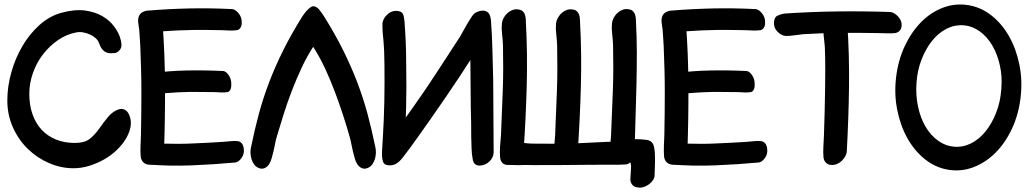

<svg xmlns="http://www.w3.org/2000/svg" viewBox="-20 -743 4640 865"><path d="M13 -291Q13 -225 38.5 -168.5Q64 -112 106 -71.5Q148 -31 201.5 -8Q255 15 311 15Q347 15 382.5 4Q418 -7 449.5 -25Q481 -43 506 -67Q531 -91 547 -117.5Q563 -144 568 -171Q573 -198 563 -223Q555 -243 541.5 -249Q528 -255 514 -250Q488 -241 468 -217.5Q448 -194 428 -165Q406 -134 383 -116.5Q360 -99 317 -99Q270 -99 232 -114.5Q194 -130 167.5 -158.5Q141 -187 126.5 -228Q112 -269 112 -320Q112 -368 128.5 -414.5Q145 -461 174 -498.5Q203 -536 241.5 -562.5Q280 -589 324 -597Q339 -600 355 -597Q371 -594 385.5 -587.5Q400 -581 411 -571Q422 -561 426 -549Q433 -530 441 -520.5Q449 -511 458.5 -507Q468 -503 477.5 -503Q487 -503 497 -504Q512 -506 522.5 -522Q533 -538 520 -577Q513 -598 494 -624Q475 -650 442.5 -669.5Q410 -689 363.5 -695.5Q317 -702 255 -685Q202 -670 157.5 -630Q113 -590 81 -535.5Q49 -481 31 -417Q13 -353 13 -291Z M1022 -361Q1023 -386 1010.5 -404Q998 -422 986 -423Q904 -427 822.5 -425.5Q741 -424 659 -413Q650 -411 641 -405Q632 -399 631 -376Q631 -352 643.5 -334Q656 -316 669 -315Q682 -314 695.5 -317.5Q709 -321 723 -323Q780 -328 838 -329Q866 -329 893 -328.5Q920 -328 949 -328Q961 -327 976.5 -326.5Q992 -326 1004 -328Q1012 -329 1017 -337.5Q1022 -346 1022 -361ZM650 -1Q690 2 705.5 -3Q721 -8 724 -18Q727 -28 723 -40.5Q719 -53 719 -63Q724 -209 723.5 -353.5Q723 -498 712 -644Q712 -650 718 -656.5Q724 -663 730.5 -670Q737 -677 741.5 -682.5Q746 -688 741.5 -692Q737 -696 721 -697.5Q705 -699 671 -697Q658 -696 644 -694.5Q630 -693 620 -687Q610 -681 605 -668Q600 -655 604 -632Q608 -609 609 -584Q610 -559 612 -536Q614 -484 615.5 -433Q617 -382 617 -331Q617 -281 616.5 -232.5Q616 -184 615 -134Q614 -111 613 -84Q612 -57 614 -36Q616 -22 625 -12.5Q634 -3 650 -1ZM1069 -640Q1070 -665 1055 -683Q1040 -701 1026 -702Q929 -707 835 -705Q741 -703 643 -695Q632 -694 619 -686.5Q606 -679 605 -656Q604 -631 619 -613Q634 -595 649 -594Q665 -593 681.5 -596.5Q698 -600 713 -602Q783 -607 850 -608Q882 -608 915 -608Q948 -608 981 -607Q996 -606 1014.5 -605.5Q1033 -605 1047 -607Q1056 -608 1062.5 -617Q1069 -626 1069 -640ZM1078 -75Q1076 -90 1068.5 -98Q1061 -106 1052 -107Q1037 -109 1019 -107Q1001 -105 986 -104Q952 -102 919 -100Q886 -98 853 -97Q818 -95 784 -95Q750 -95 715 -96Q699 -97 682 -99.5Q665 -102 650 -100Q635 -99 623 -88Q611 -77 615 -52Q618 -29 627 -15.5Q636 -2 647 -2Q743 6 843.5 2Q944 -2 1041 -11Q1055 -13 1068.5 -31.5Q1082 -50 1078 -75Z M1146 14Q1160 20 1173 14Q1186 8 1194 -6Q1200 -16 1204 -30.5Q1208 -45 1212 -61Q1216 -77 1219 -93.5Q1222 -110 1226 -124Q1240 -171 1257 -225.5Q1274 -280 1295 -334.5Q1316 -389 1340 -440Q1364 -491 1391 -532Q1393 -529 1394.5 -526Q1396 -523 1398 -521Q1424 -479 1447 -429Q1470 -379 1489.5 -327Q1509 -275 1526 -223Q1543 -171 1556 -124Q1560 -110 1563 -93.5Q1566 -77 1570 -61Q1574 -45 1578 -30.5Q1582 -16 1588 -6Q1596 8 1609 14Q1622 20 1636 14Q1649 9 1657 -2Q1665 -13 1669 -26.5Q1673 -40 1673.5 -54Q1674 -68 1671 -80Q1655 -159 1635.5 -231Q1616 -303 1589 -373.5Q1562 -444 1526 -516.5Q1490 -589 1440 -669Q1432 -682 1419 -698.5Q1406 -715 1391 -715Q1386 -715 1379 -710Q1372 -705 1365 -698Q1358 -691 1352 -683Q1346 -675 1342 -669Q1292 -589 1256 -516.5Q1220 -444 1193 -373.5Q1166 -303 1146.5 -231Q1127 -159 1111 -80Q1108 -68 1108.5 -54Q1109 -40 1113 -26.5Q1117 -13 1125 -2Q1133 9 1146 14Z M1703 -637V-625Q1703 -602 1705.5 -581Q1708 -560 1709 -539Q1711 -518 1711 -496Q1711 -474 1712 -451Q1713 -370 1711.5 -288.5Q1710 -207 1705 -126Q1704 -106 1702.5 -85.5Q1701 -65 1701 -43Q1702 -21 1708 -9.5Q1714 2 1737 2Q1760 2 1779 -16Q1798 -34 1800 -55Q1807 -155 1809.5 -254Q1812 -353 1810 -453Q1810 -502 1808 -551Q1806 -600 1802 -650Q1800 -671 1794.5 -681.5Q1789 -692 1768 -694H1764Q1741 -694 1723 -676Q1705 -658 1703 -637ZM2092 -637V-625Q2092 -602 2094.5 -581Q2097 -560 2098 -539Q2100 -523 2099.5 -508.5Q2099 -494 2099 -477Q2100 -423 2100 -369Q2100 -315 2101 -259Q2102 -227 2102.5 -193.5Q2103 -160 2103 -126Q2104 -100 2104.5 -74.5Q2105 -49 2110 -24Q2115 3 2141 3Q2153 3 2164.5 -2Q2176 -7 2185 -15.5Q2194 -24 2199 -35Q2204 -46 2204 -57Q2203 -138 2203 -218.5Q2203 -299 2202 -381Q2200 -448 2198.5 -515Q2197 -582 2192 -650Q2190 -671 2182.5 -682.5Q2175 -694 2153 -694Q2143 -694 2132 -689Q2121 -684 2112.5 -675.5Q2104 -667 2098.5 -657Q2093 -647 2092 -637ZM2111 -676Q2109 -674 2107.5 -671Q2106 -668 2104 -666Q2090 -645 2077.5 -622.5Q2065 -600 2052 -577Q2001 -499 1950.5 -421Q1900 -343 1846 -267Q1832 -247 1817 -226Q1802 -205 1787 -185Q1773 -165 1757 -147Q1741 -129 1726 -109Q1725 -106 1723 -103.5Q1721 -101 1719 -98Q1706 -75 1709.5 -46.5Q1713 -18 1733 -4Q1747 5 1763.5 -5Q1780 -15 1792 -30Q1827 -75 1859 -120.5Q1891 -166 1923 -211Q1989 -305 2052 -400Q2115 -495 2174 -593Q2181 -604 2185.5 -618Q2190 -632 2190.5 -646Q2191 -660 2187 -671.5Q2183 -683 2174 -690Q2162 -698 2142 -693.5Q2122 -689 2111 -676Z M2265 0Q2328 2 2357.5 0Q2387 -2 2395 -6.5Q2403 -11 2395 -18Q2387 -25 2374.5 -32.5Q2362 -40 2350 -48Q2338 -56 2339 -63Q2349 -209 2353 -355.5Q2357 -502 2349 -649Q2349 -658 2347.5 -666.5Q2346 -675 2342.5 -682.5Q2339 -690 2331.5 -695Q2324 -700 2311 -701Q2298 -702 2285.5 -696.5Q2273 -691 2263.5 -681.5Q2254 -672 2248 -660Q2242 -648 2241 -637Q2239 -614 2242 -588.5Q2245 -563 2246 -540Q2247 -488 2247 -436.5Q2247 -385 2245 -333Q2243 -283 2241 -234Q2239 -185 2237 -134Q2235 -111 2233 -84Q2231 -57 2233 -35Q2234 -21 2241.5 -11Q2249 -1 2265 0ZM2512 0Q2526 1 2538.5 -4.5Q2551 -10 2560.5 -19.5Q2570 -29 2576 -40.5Q2582 -52 2583 -63Q2593 -209 2597 -355.5Q2601 -502 2593 -649Q2593 -658 2591.5 -666.5Q2590 -675 2586.5 -682.5Q2583 -690 2575.5 -695Q2568 -700 2555 -701Q2542 -702 2529.5 -696.5Q2517 -691 2507.5 -681.5Q2498 -672 2492 -660Q2486 -648 2485 -637Q2483 -614 2486 -588.5Q2489 -563 2490 -540Q2491 -488 2491 -436.5Q2491 -385 2489 -333Q2487 -283 2485 -234Q2483 -185 2481 -134Q2479 -111 2477 -84Q2475 -57 2477 -35Q2478 -21 2487 -11Q2496 -1 2512 0ZM2764 -1Q2778 0 2791.5 -6Q2805 -12 2815.5 -22Q2826 -32 2832.5 -44Q2839 -56 2839 -67Q2841 -148 2843.5 -221.5Q2846 -295 2847.5 -366Q2849 -437 2849 -507Q2849 -577 2845 -650Q2845 -659 2843.5 -667.5Q2842 -676 2838.5 -683.5Q2835 -691 2827.5 -696Q2820 -701 2807 -702Q2794 -703 2781.5 -697.5Q2769 -692 2759.5 -682.5Q2750 -673 2744 -661Q2738 -649 2737 -638Q2735 -615 2738 -589.5Q2741 -564 2742 -541Q2743 -489 2743 -437.5Q2743 -386 2741 -334Q2739 -284 2737 -235Q2735 -186 2733 -135Q2731 -112 2729 -85Q2727 -58 2729 -36Q2730 -22 2739 -12Q2748 -2 2764 -1ZM2840 -103Q2840 -132 2836 -137Q2832 -142 2826 -135.5Q2820 -129 2813 -118.5Q2806 -108 2799 -107Q2781 -105 2758 -105Q2735 -105 2716 -104Q2674 -102 2632.5 -100Q2591 -98 2549 -96Q2462 -95 2375 -96Q2355 -97 2334 -99.5Q2313 -102 2293 -100Q2274 -99 2259 -88Q2244 -77 2248 -52Q2251 -29 2250.5 -15Q2250 -1 2264 -1Q2383 2 2515 0.5Q2647 -1 2770 -1Q2785 -1 2798 -2Q2811 -3 2820 -12.5Q2829 -22 2834.5 -43Q2840 -64 2840 -103ZM2851 101Q2865 104 2878.5 100Q2892 96 2903.5 87.5Q2915 79 2922 68.5Q2929 58 2929 47Q2931 1 2931 -29Q2931 -59 2927.5 -77Q2924 -95 2915.5 -103Q2907 -111 2892 -113Q2849 -118 2817.5 -115Q2786 -112 2766 -105Q2746 -98 2738.5 -88.5Q2731 -79 2737 -70Q2741 -65 2738.5 -59.5Q2736 -54 2737.5 -48.5Q2739 -43 2749.5 -37Q2760 -31 2791 -25Q2807 -22 2813.5 -17.5Q2820 -13 2822 -4Q2824 5 2822.5 20.5Q2821 36 2820 62Q2819 76 2827 87.5Q2835 99 2851 101Z M3380 -361Q3381 -386 3368.5 -404Q3356 -422 3344 -423Q3262 -427 3180.5 -425.5Q3099 -424 3017 -413Q3008 -411 2999 -405Q2990 -399 2989 -376Q2989 -352 3001.5 -334Q3014 -316 3027 -315Q3040 -314 3053.5 -317.5Q3067 -321 3081 -323Q3138 -328 3196 -329Q3224 -329 3251 -328.5Q3278 -328 3307 -328Q3319 -327 3334.5 -326.5Q3350 -326 3362 -328Q3370 -329 3375 -337.5Q3380 -346 3380 -361ZM3008 -1Q3048 2 3063.5 -3Q3079 -8 3082 -18Q3085 -28 3081 -40.5Q3077 -53 3077 -63Q3082 -209 3081.5 -353.5Q3081 -498 3070 -644Q3070 -650 3076 -656.5Q3082 -663 3088.5 -670Q3095 -677 3099.5 -682.5Q3104 -688 3099.5 -692Q3095 -696 3079 -697.5Q3063 -699 3029 -697Q3016 -696 3002 -694.5Q2988 -693 2978 -687Q2968 -681 2963 -668Q2958 -655 2962 -632Q2966 -609 2967 -584Q2968 -559 2970 -536Q2972 -484 2973.5 -433Q2975 -382 2975 -331Q2975 -281 2974.5 -232.5Q2974 -184 2973 -134Q2972 -111 2971 -84Q2970 -57 2972 -36Q2974 -22 2983 -12.5Q2992 -3 3008 -1ZM3427 -640Q3428 -665 3413 -683Q3398 -701 3384 -702Q3287 -707 3193 -705Q3099 -703 3001 -695Q2990 -694 2977 -686.5Q2964 -679 2963 -656Q2962 -631 2977 -613Q2992 -595 3007 -594Q3023 -593 3039.5 -596.5Q3056 -600 3071 -602Q3141 -607 3208 -608Q3240 -608 3273 -608Q3306 -608 3339 -607Q3354 -606 3372.5 -605.5Q3391 -605 3405 -607Q3414 -608 3420.5 -617Q3427 -626 3427 -640ZM3436 -75Q3434 -90 3426.5 -98Q3419 -106 3410 -107Q3395 -109 3377 -107Q3359 -105 3344 -104Q3310 -102 3277 -100Q3244 -98 3211 -97Q3176 -95 3142 -95Q3108 -95 3073 -96Q3057 -97 3040 -99.5Q3023 -102 3008 -100Q2993 -99 2981 -88Q2969 -77 2973 -52Q2976 -29 2985 -15.5Q2994 -2 3005 -2Q3101 6 3201.5 2Q3302 -2 3399 -11Q3413 -13 3426.5 -31.5Q3440 -50 3436 -75Z M3725 0Q3739 1 3751.5 -4.5Q3764 -10 3773.5 -19.5Q3783 -29 3789 -40.5Q3795 -52 3795 -62Q3803 -207 3805 -351Q3807 -495 3797 -641Q3796 -658 3790.5 -663.5Q3785 -669 3759 -671Q3732 -673 3711.5 -662Q3691 -651 3689 -629Q3688 -606 3691 -581Q3694 -556 3696 -533Q3698 -482 3698 -431Q3698 -380 3697 -329Q3696 -280 3695 -231Q3694 -182 3692 -132Q3691 -110 3689.5 -83Q3688 -56 3690 -35Q3691 -21 3700 -11Q3709 -1 3725 0ZM4042 -627Q4043 -639 4038 -650.5Q4033 -662 4025 -670Q4017 -678 4007.5 -683.5Q3998 -689 3989 -689Q3869 -693 3752.5 -691.5Q3636 -690 3514 -682Q3500 -680 3484 -673Q3468 -666 3467 -643Q3465 -618 3483 -600Q3501 -582 3520 -581Q3539 -581 3559.5 -584Q3580 -587 3599 -589Q3642 -591 3684 -593Q3726 -595 3769 -595Q3810 -595 3850 -595Q3890 -595 3932 -594Q3951 -594 3973.5 -593Q3996 -592 4013 -594Q4025 -596 4033 -604.5Q4041 -613 4042 -627Z M4017 -394Q4008 -318 4022.5 -246.5Q4037 -175 4069 -118.5Q4101 -62 4148.5 -24.5Q4196 13 4254 22Q4312 31 4366.5 10Q4421 -11 4465 -55Q4509 -99 4539 -163Q4569 -227 4578 -304Q4587 -381 4572.5 -452Q4558 -523 4526 -579.5Q4494 -636 4446.5 -673.5Q4399 -711 4341 -720Q4283 -729 4228.5 -708.5Q4174 -688 4130 -643.5Q4086 -599 4056 -535Q4026 -471 4017 -394ZM4109 -370Q4113 -427 4132 -475.5Q4151 -524 4179.5 -559.5Q4208 -595 4244.5 -613.5Q4281 -632 4321 -629Q4360 -626 4393.5 -602Q4427 -578 4450 -539Q4473 -500 4484.5 -449Q4496 -398 4491 -341Q4487 -284 4468 -235.5Q4449 -187 4420.5 -151.5Q4392 -116 4355.5 -97.5Q4319 -79 4279 -82Q4240 -85 4206.5 -109Q4173 -133 4150 -172Q4127 -211 4116 -262Q4105 -313 4109 -370Z"/></svg>

Font: Balpaq
Style: Regular
Weight: 400
Designer: Abay Emes
Version: Version 1.000